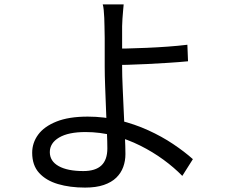

<svg xmlns="http://www.w3.org/2000/svg" viewBox="-20 -805 1040 871"><path d="M541 -785Q540 -775 538.5 -757Q537 -739 535.5 -720Q534 -701 534 -686Q534 -652 534 -603Q534 -554 534 -503Q534 -462 536.5 -407.5Q539 -353 541.5 -296Q544 -239 546.5 -188.5Q549 -138 549 -106Q549 -75 539 -47.5Q529 -20 507.5 1Q486 22 451 34Q416 46 366 46Q297 46 243 30Q189 14 157.5 -20.5Q126 -55 126 -112Q126 -157 153 -194Q180 -231 236 -253.5Q292 -276 378 -276Q452 -276 521.5 -259Q591 -242 652.5 -214Q714 -186 765.5 -151.5Q817 -117 855 -83L807 -7Q770 -45 721.5 -80.5Q673 -116 616 -144.5Q559 -173 496.5 -189.5Q434 -206 368 -206Q290 -206 248 -181Q206 -156 206 -115Q206 -74 246 -51.5Q286 -29 358 -29Q413 -29 440 -54.5Q467 -80 467 -132Q467 -160 465 -206.5Q463 -253 461 -307Q459 -361 457 -412.5Q455 -464 455 -503Q455 -532 455 -566Q455 -600 455 -632.5Q455 -665 454 -686Q454 -704 453 -723.5Q452 -743 450.5 -759.5Q449 -776 446 -785ZM490 -584Q515 -584 556 -585Q597 -586 645 -588Q693 -590 741 -593.5Q789 -597 830 -602L833 -527Q792 -523 743.5 -520Q695 -517 647 -514.5Q599 -512 557.5 -511Q516 -510 490 -510Z"/></svg>

Font: Noto Sans TC
Style: Regular
Weight: 400
Designer: Ryoko NISHIZUKA  (kana, bopomofo & ideographs); Paul D. Hunt (Latin, Greek & Cyrillic); Sandoll Communications , Soo-you
Foundry: Adobe
Version: Version 2.004-H2;hotconv 1.0.118;makeotfexe 2.5.65603